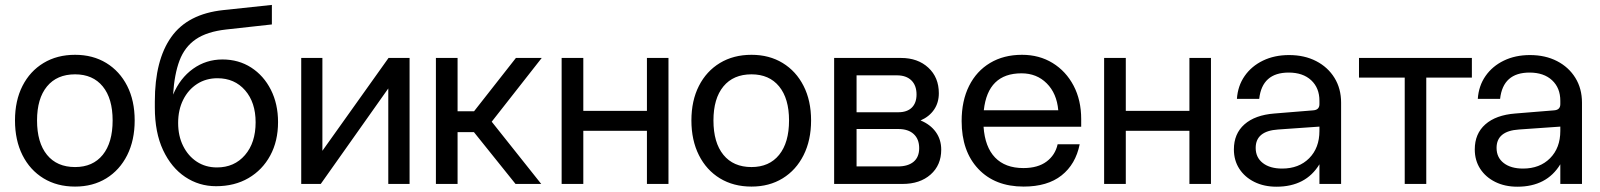

<svg xmlns="http://www.w3.org/2000/svg" viewBox="-20 -730 6350 762"><path d="M39.5 -252Q39.5 -330.5 69.2 -389Q99 -447.5 152.8 -480Q206.5 -512.5 278 -512.5Q348.5 -512.5 401.8 -480Q455 -447.5 484.8 -389Q514.5 -330.5 514.5 -252Q514.5 -173.5 484.8 -114.2Q455 -55 401.8 -22.2Q348.5 10.5 278 10.5Q206.5 10.5 152.8 -22.2Q99 -55 69.2 -114.2Q39.5 -173.5 39.5 -252ZM427 -252Q427 -339 387.8 -387Q348.5 -435 278 -435Q206 -435 166.5 -387Q127 -339 127 -252Q127 -164 166.5 -115.5Q206 -67 278 -67Q348.5 -67 387.8 -115.5Q427 -164 427 -252Z M594.5 -327Q594.5 -491.5 659.8 -583.2Q725 -675 866.5 -690L1059 -710.5V-633L878 -613Q801.5 -604.5 757.2 -574.2Q713 -544 692.5 -489.8Q672 -435.5 667 -354.5Q694.5 -420 746.2 -457Q798 -494 863 -494Q927 -494 976.8 -462Q1026.5 -430 1055 -373.8Q1083.5 -317.5 1083.5 -245.5Q1083.5 -170 1052.5 -112.8Q1021.5 -55.5 966.2 -23.2Q911 9 837.5 9Q770 9 715 -27.8Q660 -64.5 627.2 -134.2Q594.5 -204 594.5 -303.5ZM687 -242Q687 -190.5 706.8 -150.8Q726.5 -111 761.2 -88.2Q796 -65.5 841 -65.5Q910 -65.5 952.2 -114.5Q994.5 -163.5 994.5 -244.5Q994.5 -323.5 952.8 -371.5Q911 -419.5 843 -419.5Q797.5 -419.5 762.2 -396.8Q727 -374 707 -334Q687 -294 687 -242Z M1259.5 -500V-131.5L1522 -500H1605.5V0H1521V-379L1253 0H1175.5V-500Z M1710 -500H1796V-288.5H1861.5L2027.5 -500H2130L1931.5 -247L2128 0H2026L1861 -205.5H1796V0H1710Z M2209 -500H2295V-290H2547.5V-500H2633V0H2547.5V-211H2295V0H2209Z M2724 -252Q2724 -330.5 2753.8 -389Q2783.5 -447.5 2837.2 -480Q2891 -512.5 2962.5 -512.5Q3033 -512.5 3086.2 -480Q3139.5 -447.5 3169.2 -389Q3199 -330.5 3199 -252Q3199 -173.5 3169.2 -114.2Q3139.5 -55 3086.2 -22.2Q3033 10.5 2962.5 10.5Q2891 10.5 2837.2 -22.2Q2783.5 -55 2753.8 -114.2Q2724 -173.5 2724 -252ZM3111.5 -252Q3111.5 -339 3072.2 -387Q3033 -435 2962.5 -435Q2890.5 -435 2851 -387Q2811.5 -339 2811.5 -252Q2811.5 -164 2851 -115.5Q2890.5 -67 2962.5 -67Q3033 -67 3072.2 -115.5Q3111.5 -164 3111.5 -252Z M3633.5 -252Q3672.5 -236 3694 -206Q3715.5 -176 3715.5 -136Q3715.5 -74.5 3673.2 -37.2Q3631 0 3562 0H3290.5V-500H3556Q3622.5 -500 3664.2 -461.5Q3706 -423 3706 -360Q3706 -322.5 3687 -294.8Q3668 -267 3633.5 -252ZM3545 -284.5Q3580 -284.5 3598.8 -303Q3617.5 -321.5 3617.5 -355Q3617.5 -391 3597 -411Q3576.5 -431 3539.5 -431H3379.5V-284.5ZM3543.5 -69.5Q3583.5 -69.5 3605.8 -88Q3628 -106.5 3628 -142Q3628 -178 3606.2 -198Q3584.5 -218 3545 -218H3379.5V-69.5Z M3796.5 -249.5Q3796.5 -330 3826 -389Q3855.5 -448 3909.5 -480.2Q3963.5 -512.5 4036 -512.5Q4104.5 -512.5 4157.5 -480Q4210.5 -447.5 4240.8 -390Q4271 -332.5 4271 -257.5V-227H3883.5Q3889 -146.5 3929.2 -104.8Q3969.5 -63 4041.5 -63Q4099 -63 4133.5 -88.8Q4168 -114.5 4177.5 -157.5H4265Q4249 -78 4193 -33.8Q4137 10.5 4042.5 10.5Q3929 10.5 3862.8 -59.5Q3796.5 -129.5 3796.5 -249.5ZM4034 -439Q3900.5 -439 3884.5 -292.5H4180Q4174 -359.5 4134.2 -399.2Q4094.5 -439 4034 -439Z M4362 -500H4448V-290H4700.5V-500H4786V0H4700.5V-211H4448V0H4362Z M5302.5 -322.5V0H5216.5V-78Q5162.5 11 5046 11Q4996.5 11 4958.2 -8Q4920 -27 4898.5 -60.2Q4877 -93.5 4877 -137Q4877 -199.5 4919 -236.5Q4961 -273.5 5037.5 -279.5L5191 -292Q5216.5 -293.5 5216.5 -316.5V-330Q5216.5 -381 5183.8 -411.5Q5151 -442 5094.5 -442Q4989 -442 4977.5 -337.5H4889Q4892.5 -389.5 4919.8 -428.5Q4947 -467.5 4992.5 -489.5Q5038 -511.5 5096 -511.5Q5157 -511.5 5203.5 -487.5Q5250 -463.5 5276.2 -421Q5302.5 -378.5 5302.5 -322.5ZM4963.5 -143Q4963.5 -105 4991.8 -83Q5020 -61 5068.5 -61Q5135 -61 5175.8 -102Q5216.5 -143 5216.5 -210.5V-227.5L5052 -216Q4963.5 -210 4963.5 -143Z M5821.5 -500V-422H5640.5V0H5555V-422H5373.5V-500Z M6258.5 -322.5V0H6172.5V-78Q6118.5 11 6002 11Q5952.5 11 5914.2 -8Q5876 -27 5854.5 -60.2Q5833 -93.5 5833 -137Q5833 -199.5 5875 -236.5Q5917 -273.5 5993.5 -279.5L6147 -292Q6172.5 -293.5 6172.5 -316.5V-330Q6172.5 -381 6139.8 -411.5Q6107 -442 6050.5 -442Q5945 -442 5933.5 -337.5H5845Q5848.5 -389.5 5875.8 -428.5Q5903 -467.5 5948.5 -489.5Q5994 -511.5 6052 -511.5Q6113 -511.5 6159.5 -487.5Q6206 -463.5 6232.2 -421Q6258.5 -378.5 6258.5 -322.5ZM5919.5 -143Q5919.5 -105 5947.8 -83Q5976 -61 6024.5 -61Q6091 -61 6131.8 -102Q6172.5 -143 6172.5 -210.5V-227.5L6008 -216Q5919.5 -210 5919.5 -143Z"/></svg>

Font: Overused Grotesk
Style: Regular
Weight: 450
Version: Version 0.004